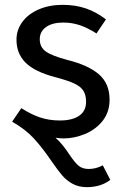

<svg xmlns="http://www.w3.org/2000/svg" viewBox="-20 -559 510 792"><path d="M435 183Q396 213 338 213Q305 213 280 199.5Q255 186 236.5 164.5Q218 143 192 105Q156 52 120.5 13Q85 -26 30 -57L68 -113Q106 -88 144 -75Q182 -62 227 -62Q278 -62 306.5 -81.5Q335 -101 335 -139Q335 -167 324 -184.5Q313 -202 286.5 -214.5Q260 -227 207 -241Q123 -263 85.5 -300.5Q48 -338 48 -395Q48 -436 72.5 -469Q97 -502 140.5 -520.5Q184 -539 238 -539Q292 -539 335 -524Q378 -509 417 -479L378 -421Q342 -444 309.5 -455Q277 -466 241 -466Q196 -466 170 -447.5Q144 -429 144 -397Q144 -365 168.5 -347Q193 -329 257 -312Q345 -290 388.5 -252Q432 -214 432 -148Q432 -96 403 -60Q374 -24 330 -6Q286 12 242 12Q227 12 209 9Q238 35 266 78Q288 111 304 124.5Q320 138 346 138Q376 138 404 123Z"/></svg>

Font: Fira GO
Style: Regular
Weight: 400
Designer: Carrois Corporate
Foundry: Carrois Corporate GbR
Version: Version 0.300